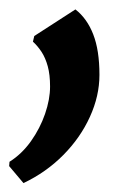

<svg xmlns="http://www.w3.org/2000/svg" viewBox="-48 -146 300 418"><path d="M3.1 252.6 -28.1 215.6 -27.3 206.2Q-0.5 189.3 19.4 161.4Q39.2 133.5 50.1 101.9Q61 70.2 61 42.4Q61 16.7 56 -1.6Q51 -19.9 42.5 -33Q33.9 -46 23.7 -55.3L26.6 -67.6L116.2 -125.5Q141.6 -105.7 155 -71.1Q168.5 -36.5 168.5 16.9Q168.5 62.8 147.8 108.2Q127.2 153.7 89.9 191.4Q52.6 229.1 3.1 252.6Z"/></svg>

Font: Merriweather Light
Style: Italic
Weight: 300
Italic angle: -7.8°
Designer: Eben Sorkin
Foundry: Eben Sorkin
Version: Version 2.101